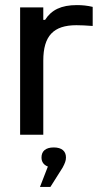

<svg xmlns="http://www.w3.org/2000/svg" viewBox="-20 -529 415 754"><path d="M282 -509C220 -509 182 -490 157 -451H150V-500H59V0H150V-291C150 -388 190 -430 280 -430C297 -430 319 -429 344 -427V-502C323 -507 303 -509 282 -509ZM137 205H178L226 129C235 112 239 102 239 90V89C239 65 223 50 191 50C159 50 143 65 143 89V90C143 107 152 119 168 125Z"/></svg>

Font: LT Wave Alt
Style: Regular
Weight: 400
Designer: Daniel Lyons
Version: Version 2.5 (Glyphs App)